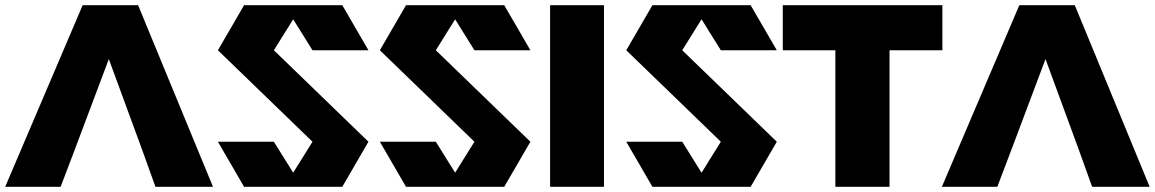

<svg xmlns="http://www.w3.org/2000/svg" viewBox="-28 -721 4457 741"><path d="M518 -150 572 0H794L505 -701H291L-8 0H206L263 -150L392 -493Z M1103.5 -54.5 1029 -174H813L914 0H1069H1070H1077H1130H1137H1138H1293L1394 -174L1029 -527L1103.5 -646.5L1178 -527H1394L1293 -701H1138H1137H1130H1077H1070H1069H914L813 -527L1178 -174Z M1728.5 -54.5 1654 -174H1438L1539 0H1694H1695H1702H1755H1762H1763H1918L2019 -174L1654 -527L1728.5 -646.5L1803 -527H2019L1918 -701H1763H1762H1755H1702H1695H1694H1539L1438 -527L1803 -174Z M2303 0V-701H2095V0Z M2679.5 -54.5 2605 -174H2389L2490 0H2645H2646H2653H2706H2713H2714H2869L2970 -174L2605 -527L2679.5 -646.5L2754 -527H2970L2869 -701H2714H2713H2706H2653H2646H2645H2490L2389 -527L2754 -174Z M3609 -527V-701H2993V-527H3196V0H3405V-527Z M4133 -150 4187 0H4409L4120 -701H3906L3607 0H3821L3878 -150L4007 -493Z"/></svg>

Font: Radio Edit
Style: P3
Weight: 800
Version: Version 3.001;PS 003.001;hotconv 1.0.70;makeotf.lib2.5.58329